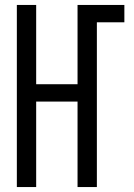

<svg xmlns="http://www.w3.org/2000/svg" viewBox="-20 -755 540 775"><path d="M48 0V-735H126V-415H293V-735H482V-665H371V0H293V-345H126V0Z"/></svg>

Font: Iosevka www.saffi
Style: Regular
Weight: 400
Monospace: yes
Designer: Belleve Invis
Foundry: Belleve Invis
Version: Version 22.0.2; ttfautohint (v1.8.3)